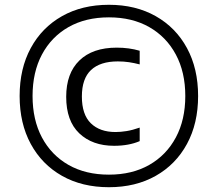

<svg xmlns="http://www.w3.org/2000/svg" viewBox="-20 -771 910 802"><path d="M435 11Q323 11 239 -36.5Q155 -84 108.5 -169.8Q62 -255.5 62 -370Q62 -484.5 108.5 -570.2Q155 -656 239 -703.5Q323 -751 435 -751Q546.5 -751 630.5 -703.5Q714.5 -656 761 -570.2Q807.5 -484.5 807.5 -370Q807.5 -255.5 761 -169.8Q714.5 -84 630.5 -36.5Q546.5 11 435 11ZM435 -41.5Q532 -41.5 603.5 -82.2Q675 -123 714.5 -196.8Q754 -270.5 754 -370Q754 -469.5 714.5 -543.2Q675 -617 603.5 -657.8Q532 -698.5 435 -698.5Q337.5 -698.5 266 -657.8Q194.5 -617 155.2 -543.2Q116 -469.5 116 -370Q116 -270.5 155.2 -196.8Q194.5 -123 266 -82.2Q337.5 -41.5 435 -41.5ZM456.5 -162Q366 -162 311.2 -214Q256.5 -266 256.5 -366.5Q256.5 -465 311.8 -518.5Q367 -572 467.5 -572Q519.5 -572 563.5 -559V-502Q540.5 -508 518.8 -511.2Q497 -514.5 472 -514.5Q398.5 -514.5 360.2 -478.5Q322 -442.5 322 -368Q322 -292.5 359.5 -256Q397 -219.5 462.5 -219.5Q484 -219.5 508.8 -223.5Q533.5 -227.5 563.5 -238V-181.5Q518 -162 456.5 -162Z"/></svg>

Font: Encode Sans Exp
Style: Regular
Weight: 400
Width: 7
Designer: Multiple Designers
Foundry: Impallari Type
Version: Version 3.002; ttfautohint (v1.8.3) -l 8 -r 50 -G 200 -x 14 